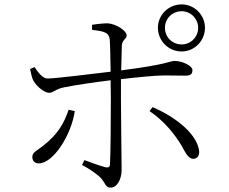

<svg xmlns="http://www.w3.org/2000/svg" viewBox="-20 -826 1040 873"><path d="M698 -700C698 -640 746 -592 806 -592C864 -592 912 -640 912 -700C912 -758 864 -806 806 -806C746 -806 698 -758 698 -700ZM730 -700C730 -741 763 -775 806 -775C847 -775 881 -741 881 -700C881 -657 847 -624 806 -624C763 -624 730 -657 730 -700ZM803 -168C822 -136 834 -104 859 -104C880 -104 890 -123 884 -149C867 -226 771 -297 674 -339L660 -321C731 -273 778 -209 803 -168ZM292 -327C273 -271 247 -217 172 -160C145 -139 127 -133 127 -112C127 -97 136 -83 156 -83C223 -83 305 -214 320 -321ZM117 -512C121 -493 125 -472 131 -461C147 -431 183 -404 203 -404C224 -404 231 -421 272 -429C326 -440 418 -453 483 -461L484 -375C484 -290 483 -123 480 -78C479 -64 470 -63 458 -66C433 -72 394 -87 364 -98L353 -76C385 -59 420 -36 439 -16C460 7 459 27 483 27C513 27 533 -12 533 -53C533 -77 530 -305 530 -373V-466C597 -474 686 -483 726 -483C766 -483 794 -482 822 -482C846 -482 855 -488 855 -508C855 -526 810 -549 774 -549C753 -549 743 -533 531 -506C532 -552 533 -595 534 -619C536 -647 556 -648 556 -665C556 -686 509 -717 470 -720C451 -720 421 -717 398 -713L399 -690C454 -684 476 -678 479 -646C481 -621 482 -561 483 -500C412 -492 243 -470 196 -469C176 -468 154 -495 137 -521Z"/></svg>

Font: Noto Serif CJK SC Light
Style: Regular
Weight: 300
Designer: Ryoko NISHIZUKA 西塚涼子 (kana & ideographs); Frank Grießhammer (Latin, Greek & Cyrillic); Wenlong ZHANG 张文龙 (bopomofo); San
Foundry: Adobe
Version: Version 2.001;hotconv 1.1.0;makeotfexe 2.6.0